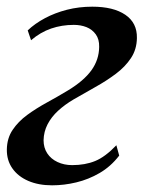

<svg xmlns="http://www.w3.org/2000/svg" viewBox="-20 -545 430 575"><path d="M136 10Q95.5 10 64.8 -3.2Q34 -16.5 17 -40.8Q0 -65 0.5 -97.5Q1 -131 17.8 -156Q34.5 -181 61.5 -200.8Q88.5 -220.5 120.5 -238Q152.5 -255.5 184 -274.5Q231 -303 253.8 -334.5Q276.5 -366 277 -404.5Q277.5 -427.5 266.8 -442.2Q256 -457 238.8 -463.8Q221.5 -470.5 201 -470.5Q165 -470.5 133 -459.5Q101 -448.5 73 -424.5L63 -454Q84.5 -474.5 114.5 -490.5Q144.5 -506.5 180.5 -515.8Q216.5 -525 256.5 -525Q319.5 -525 355.2 -500.8Q391 -476.5 390 -431Q389.5 -397 372.2 -371Q355 -345 327 -324Q299 -303 265.8 -284.5Q232.5 -266 200 -247Q174.5 -232 154.2 -213.5Q134 -195 122.5 -172.8Q111 -150.5 110.5 -125Q110.5 -102.5 121.5 -85.8Q132.5 -69 152.2 -59.8Q172 -50.5 196 -50.5Q235 -50.5 265 -62.8Q295 -75 328.5 -110L337 -79Q311.5 -46 278.2 -26.8Q245 -7.5 208.5 1.2Q172 10 136 10Z"/></svg>

Font: Merriweather 120pt Medium
Style: Italic
Weight: 500
Italic angle: -7.8°
Version: Version 2.101